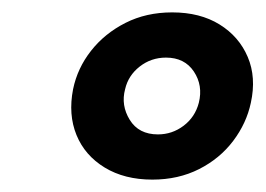

<svg xmlns="http://www.w3.org/2000/svg" viewBox="-20 -683 429 310"><path d="M226 -393Q181 -393 149 -412.5Q117 -432 103.5 -465Q90 -498 98 -539Q105 -573 127 -601Q149 -629 182.5 -646Q216 -663 258 -663Q303 -663 334.5 -643.5Q366 -624 380 -591Q394 -558 385 -517Q378 -484 356.5 -455.5Q335 -427 301.5 -410Q268 -393 226 -393ZM235 -466Q258 -466 276.5 -480Q295 -494 301 -517Q308 -545 293 -567.5Q278 -590 248 -590Q224 -590 205.5 -575.5Q187 -561 182 -539Q175 -513 189.5 -489.5Q204 -466 235 -466Z"/></svg>

Font: Ysabeau
Style: Bold Italic
Weight: 700
Italic angle: -12°
Designer: Christian Thalmann (Catharsis Fonts)
Version: Version 2.002